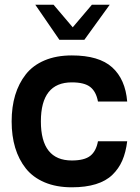

<svg xmlns="http://www.w3.org/2000/svg" viewBox="-20 -777 598 821"><path d="M287.1 -424.8Q154.8 -424.8 154.8 -257.8Q154.8 -90.8 287.1 -90.8Q340.8 -90.8 366 -110.6Q391.1 -130.4 398.9 -172.9H523.9Q518.1 -125.5 502.9 -90.6Q487.8 -55.7 460.4 -29.3Q433.1 -2.9 389.6 10.5Q346.2 23.9 287.1 23.9Q220.7 23.9 170.7 2.7Q120.6 -18.6 90.3 -56.9Q60.1 -95.2 44.9 -145.5Q29.8 -195.8 29.8 -257.8Q29.8 -319.8 44.9 -370.1Q60.1 -420.4 90.3 -459Q120.6 -497.6 170.7 -518.8Q220.7 -540 287.1 -540Q403.3 -540 459.7 -489Q516.1 -438 523.9 -342.8H398.9Q391.1 -385.3 366 -405Q340.8 -424.8 287.1 -424.8ZM340.8 -606.9H233.9L130.9 -756.8H209L291 -660.2L373 -756.8H449.2Z"/></svg>

Font: Miedinger*
Style: Bold
Weight: 700
Version: Version 001.000